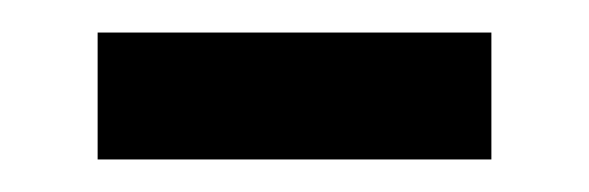

<svg xmlns="http://www.w3.org/2000/svg" viewBox="-20 -327 362 118"><path d="M40 -229V-307H282V-229Z"/></svg>

Font: Noto Sans Hatran
Style: Regular
Weight: 400
Designer: Monotype Design Team
Foundry: Monotype Imaging Inc.
Version: Version 2.001; ttfautohint (v1.8.4.7-5d5b)